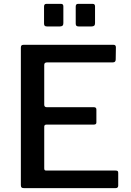

<svg xmlns="http://www.w3.org/2000/svg" viewBox="-20 -974 676 994"><path d="M102 -742H568Q580 -742 580 -729L579 -666Q579 -651 564 -651H224Q209 -651 209 -638V-432Q209 -419 222 -419H466Q479 -419 479 -407V-340Q479 -329 466 -329H221Q209 -329 209 -318V-102Q209 -96 211.5 -93.5Q214 -91 219 -91H578Q586 -91 589 -88.5Q592 -86 592 -79V-13Q592 0 578 0H105Q95 0 91.5 -3.5Q88 -7 88 -16V-727Q88 -735 91 -738.5Q94 -742 102 -742ZM308 -854Q308 -845 303.5 -841Q299 -837 289 -837H224Q215 -837 211.5 -840.5Q208 -844 208 -852V-940Q208 -954 220 -954H296Q308 -954 308 -941ZM472 -854Q472 -845 467.5 -841Q463 -837 453 -837H388Q379 -837 375.5 -840.5Q372 -844 372 -852V-940Q372 -954 384 -954H460Q472 -954 472 -941Z"/></svg>

Font: n
Style: Regular
Weight: 500
Designer: Pablo Impallari, Rodrigo Fuenzalida
Foundry: Impallari Type
Version: Version 1.002; ttfautohint (v1.5)